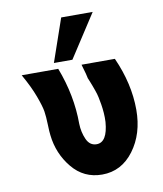

<svg xmlns="http://www.w3.org/2000/svg" viewBox="-80 -753 704 828"><g transform="rotate(-10 272.5 -339.0)"><path d="M179 -500 244 -688H382L260 -500ZM33 -472H193Q241 -347 241 -223Q242 -186 256 -154.5Q270 -123 300 -123Q347 -123 354 -211Q355 -231 353.5 -251Q352 -271 349 -289Q346 -307 343 -321Q340 -335 334.5 -350.5Q329 -366 326 -374Q323 -382 318 -394.5Q313 -407 312 -409V-408Q310 -422 295 -472H441Q494 -354 494 -240Q494 -135 440 -62.5Q386 10 301 10Q221 10 170 -52Q119 -114 110 -196Q108 -210 107 -244Q106 -278 102.5 -301Q99 -324 82 -370Q65 -416 33 -472Z"/></g></svg>

Font: Coval
Style: ExtraBold
Weight: 800
Foundry: Context Ltd
Version: Version 001.000